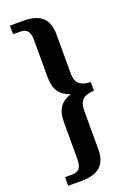

<svg xmlns="http://www.w3.org/2000/svg" viewBox="-194 -866 815 1192"><g transform="rotate(-20 214.0 -270.0)"><path d="M38 -799V-742H84C133 -742 148 -715 148 -663V-421C148 -333 181 -292 246 -271V-269C181 -249 148 -205 148 -121V121C148 175 133 202 84 202H38V259H129C245 259 291 205 291 111V-147C291 -225 338 -239 390 -241V-298C338 -301 291 -313 291 -392V-649C291 -744 245 -799 129 -799Z"/></g></svg>

Font: Noto Serif Sinhala Condensed ExtraBold
Style: Regular
Weight: 800
Width: 3
Designer: Jelle Bosma - Monotype Design Team
Foundry: Monotype Imaging Inc.
Version: Version 2.007